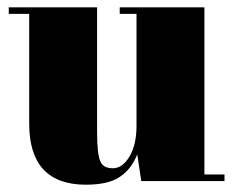

<svg xmlns="http://www.w3.org/2000/svg" viewBox="-20 -496 645 526"><path d="M595 -18C595 -18 540 -18 540 -18C540 -18 540 -476 540 -476C540 -476 308 -476 308 -476C308 -476 308 -458 308 -458C308 -458 354 -458 354 -458C354 -458 354 -152 354 -152C354 -152 354 -152 354 -152C354 -115 347 -87 334 -66C321 -45 306 -35 289 -35C272 -35 260 -41 255 -54C249 -67 246 -93 246 -133C246 -133 246 -476 246 -476C246 -476 4 -476 4 -476C4 -476 4 -458 4 -458C4 -458 60 -458 60 -458C60 -458 60 -157 60 -157C60 -157 60 -157 60 -157C60 -46 112 10 215 10C215 10 215 10 215 10C256 10 288 3 309 -12C330 -26 345 -46 356 -73C356 -73 367 0 367 0C367 0 595 0 595 0C595 0 595 -18 595 -18Z"/></svg>

Font: Abril Fatface Utterance
Style: Regular
Weight: 500
Designer: Veronika Burian, Jos Scaglione
Foundry: TypeTogether
Version: ""